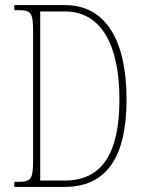

<svg xmlns="http://www.w3.org/2000/svg" viewBox="-20 -734 562 754"><path d="M36 0H234C403 0 477 -124 477 -343C477 -576 395 -714 235 -714H36V-694H49C102 -694 110 -686 110 -609V-110C110 -27 102 -20 48 -20H36ZM234 -25H138V-689H235C378 -689 449 -557 449 -343C449 -128 378 -25 234 -25Z"/></svg>

Font: Noto Serif Bengali ExtraCondensed Thin
Style: Regular
Weight: 100
Width: 2
Designer: Juan Bruce, Universal Thirst, Indian Type Foundry and the Monotype Design Team.
Foundry: Monotype Imaging Inc.
Version: Version 2.003